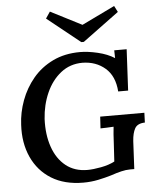

<svg xmlns="http://www.w3.org/2000/svg" viewBox="-63 -1010 880 1078"><g transform="rotate(-5 377.5 -470.5)"><path d="M363 16Q257 16 183.5 -29.5Q110 -75 73.5 -155.5Q37 -236 43 -338Q46 -407 71 -474.5Q96 -542 141.5 -596.5Q187 -651 254 -683.5Q321 -716 408 -716Q452 -716 507 -703Q562 -690 601 -665L600 -709H670L658 -477H602Q596 -564 544 -609Q492 -654 416 -655Q346 -655 294 -614Q242 -573 212 -505.5Q182 -438 177 -359Q173 -271 197 -201.5Q221 -132 270.5 -92.5Q320 -53 392 -53Q424 -53 469 -61.5Q514 -70 546 -87L552 -188Q553 -215 555 -240Q557 -265 559 -282Q542 -281 520 -280Q498 -279 485 -279L489 -345H738L736 -290Q694 -289 679.5 -263Q665 -237 662 -192L654 -35H630Q607 -35 580 -28.5Q553 -22 521 -11Q488 -1 447.5 7.5Q407 16 363 16ZM434 -771H420L234 -920L259 -957L435 -867L621 -957L639 -922Z"/></g></svg>

Font: Lora SemiBold
Style: Italic
Weight: 600
Italic angle: -3°
Designer: Olga Karpushina, Alexei Vanyashin (Cyrillic)
Foundry: Cyreal
Version: Version 3.011; ttfautohint (v1.8.4.7-5d5b)